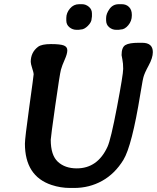

<svg xmlns="http://www.w3.org/2000/svg" viewBox="-20 -911 763 933"><path d="M426.8 -845.2V-831.1Q425.3 -823.7 425.3 -820.8Q425.3 -803.7 407.2 -785.6Q389.2 -767.6 372.6 -767.6L362.3 -766.1H352.1Q332.5 -766.1 317.4 -778.6Q302.2 -791 302.2 -811.5V-823.7Q302.2 -848.6 320.1 -869.6Q337.9 -890.6 364.3 -890.6H378.9Q396.5 -890.6 411.6 -878.2Q426.8 -865.7 426.8 -845.2ZM620.6 -839.8V-835.4Q620.6 -809.1 603.3 -788.3Q585.9 -767.6 566.4 -767.6L556.6 -766.1H544.4Q525.4 -766.1 510.5 -778.6Q495.6 -791 495.6 -813V-823.2Q495.6 -844.2 512.2 -867.4Q528.8 -890.6 557.1 -890.6H571.8Q593.3 -890.6 606.9 -877Q620.6 -863.3 620.6 -839.8ZM670.9 -703.1Q722.7 -703.1 722.7 -657.7Q722.7 -629.9 702.1 -592.3Q681.6 -554.7 676.8 -535.2L672.9 -517.6Q668.9 -496.1 662.1 -455.1Q621.1 -201.7 579.6 -134Q538.1 -66.4 476.1 -32Q414.1 2.4 339.8 2.4H320.8Q274.4 2.4 230.5 -12.2Q101.1 -55.2 101.1 -212.9Q101.1 -238.8 122.3 -391.6Q143.6 -544.4 143.6 -550.8Q143.6 -557.1 136.5 -579.1Q129.4 -601.1 129.4 -610.4Q129.4 -656.7 165 -683.6Q182.6 -696.8 227.5 -696.8Q272.5 -696.8 289.8 -690.2Q307.1 -683.6 307.1 -666.5Q307.1 -649.4 294.4 -621.1Q281.7 -592.8 276.1 -572.3Q270.5 -551.8 248.5 -397.5Q226.6 -243.2 226.6 -231.9Q226.6 -156.7 261.2 -124.8Q295.9 -92.8 353 -92.8Q454.1 -92.8 502.4 -197.8Q518.6 -232.9 548.6 -391.1Q578.6 -549.3 578.6 -576.4Q578.6 -603.5 574.7 -621.8Q570.8 -640.1 570.8 -643.1Q570.8 -681.2 589.4 -692.1Q607.9 -703.1 653.3 -703.1Z"/></svg>

Font: Averia Libre
Style: Bold Italic
Weight: 700
Italic angle: -6.90001°
Version: Version 1.002